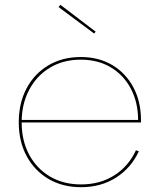

<svg xmlns="http://www.w3.org/2000/svg" viewBox="-20 -770 657 798"><path d="M231 -750 377.5 -638.5 371.5 -630.5 223.5 -740.5ZM317 8Q240 8 181.8 -26.2Q123.5 -60.5 90.8 -121.2Q58 -182 58 -261.5Q58 -341 90.2 -402.2Q122.5 -463.5 180.8 -498.2Q239 -533 315.5 -533Q391 -533 447.2 -499.2Q503.5 -465.5 534.8 -406.2Q566 -347 566 -269.5Q566 -267.5 566 -265Q566 -262.5 566 -261H554Q554 -263 554 -265.5Q554 -268 554 -270.5Q554 -344 524.2 -400.8Q494.5 -457.5 441 -489.8Q387.5 -522 315.5 -522Q242.5 -522 187.2 -488.5Q132 -455 101 -396.2Q70 -337.5 70 -261.5Q70 -185.5 101.2 -127.2Q132.5 -69 188 -36.2Q243.5 -3.5 317 -3.5Q395.5 -3.5 455 -41.2Q514.5 -79 545 -145.5L557 -141Q525 -72 462.5 -32Q400 8 317 8ZM65.5 -261V-271.5H561.5L564 -261Z"/></svg>

Font: Hepta Slab ExtraLight Thin
Style: Regular
Weight: 250
Version: Version 1.102